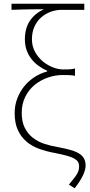

<svg xmlns="http://www.w3.org/2000/svg" viewBox="-20 -814 482 1034"><path d="M351 180Q367 161 378 147Q389 133 395 122.5Q401 112 403.5 102.5Q406 93 406 81Q406 68 400 58Q394 48 379 39.5Q364 31 338 24Q312 17 271 9Q228 1 189.5 -13Q151 -27 122 -52Q93 -77 76 -114Q59 -151 59 -205Q59 -248 73.5 -285Q88 -322 112 -351Q136 -380 167.5 -400Q199 -420 234 -429V-433Q209 -444 187.5 -459.5Q166 -475 149.5 -496Q133 -517 123.5 -543.5Q114 -570 114 -602Q114 -662 141 -702Q168 -742 216 -764Q189 -764 168.5 -764Q148 -764 128.5 -763.5Q109 -763 88.5 -762.5Q68 -762 42 -761V-794H434V-761H312Q282 -761 253 -750.5Q224 -740 201.5 -720Q179 -700 165.5 -670.5Q152 -641 152 -602Q152 -565 168.5 -535Q185 -505 210 -484Q235 -463 264.5 -451.5Q294 -440 320 -440Q340 -440 352 -440.5Q364 -441 384 -445V-406Q366 -409 352 -409.5Q338 -410 318 -410Q278 -410 238.5 -396.5Q199 -383 167.5 -357.5Q136 -332 116.5 -293.5Q97 -255 97 -206Q97 -158 113.5 -125.5Q130 -93 157 -72Q184 -51 219 -39.5Q254 -28 291 -22Q328 -15 356 -7.5Q384 0 403 11Q422 22 431.5 38Q441 54 441 78Q441 100 427 130Q413 160 382 200Z"/></svg>

Font: SpoqaHanSans
Style: Thin
Weight: 250
Designer: [Spoqa Han Sans] Dong-huui Kim \uAE40 \uB3D9 \uD718   [Noto Sans] Ryoko NISHIZUKA \u897F \u585A \u6DBC \u5B50  (kana & i
Foundry: Spoqa (http://bi.spoqa.com)
Version: Version 1.004;PS 1.004;hotconv 1.0.82;makeotf.lib2.5.63406